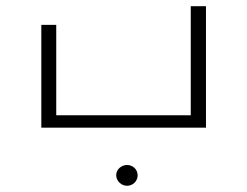

<svg xmlns="http://www.w3.org/2000/svg" viewBox="-20 -411 796 618"><path d="M594 -391V-40H161V-331H113V0H643V-391ZM389 120C371 120 354 134 354 153C354 172 371 187 389 187C407 187 423 173 423 153C423 134 407 120 389 120Z"/></svg>

Font: Sulaf Light
Style: Regular
Weight: 300
Designer: Bandar Raffah (Arabic) and Santiago Orozco (Latin)
Foundry: Caramella and Typemade
Version: Version 1.005;PS 001.005;hotconv 1.0.88;makeotf.lib2.5.64775